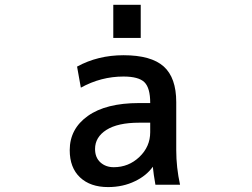

<svg xmlns="http://www.w3.org/2000/svg" viewBox="-20 -761 1040 792"><path d="M267.6 -141.6Q267.6 -229.5 342.3 -282.7Q417 -335.9 553.7 -335.9H599.6V-336.9Q599.6 -398.4 575.7 -421.9Q551.8 -445.3 489.3 -445.3Q396.5 -445.3 313.5 -399.4L297.9 -486.3Q383.8 -533.2 489.3 -533.2Q603.5 -533.2 655.3 -486.8Q707 -440.4 707 -339.8V-141.6Q707 -70.3 722.7 1H621.1Q613.3 -43 610.4 -73.2Q584 -36.1 537.1 -13.7Q487.3 10.7 425.8 10.7Q352.5 10.7 310.1 -29.3Q267.6 -69.3 267.6 -141.6ZM447.3 -604.5V-741.2H560.5V-604.5ZM599.6 -254.9H553.7Q465.8 -254.9 418.9 -225.1Q372.1 -195.3 372.1 -146.5Q372.1 -111.3 394 -91.3Q416 -71.3 449.2 -71.3Q510.7 -71.3 555.2 -113.8Q599.6 -156.2 599.6 -215.8Z"/></svg>

Font: Gen Shin Gothic Monospace Medium
Style: Regular
Weight: 500
Designer: [Source Han Sans]
Ryoko NISHIZUKA  (kana & ideographs); Paul D. Hunt (Latin, Greek & Cyrillic); Wenlong ZHANG  (bopomofo
Version: Version 1.002.20150607